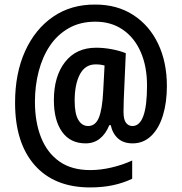

<svg xmlns="http://www.w3.org/2000/svg" viewBox="-20 -739 796 841"><path d="M711 -362Q711 -290 693.5 -233Q676 -176 642 -143.5Q608 -111 561 -111Q521 -111 497 -132.5Q473 -154 465 -191H459Q443 -152 417 -131.5Q391 -111 355 -111Q288 -111 252 -161.5Q216 -212 216 -300Q216 -405 265 -467.5Q314 -530 401 -530Q434 -530 469 -523.5Q504 -517 531 -506L522 -300Q522 -286 521.5 -272.5Q521 -259 521 -250Q521 -215 532 -201Q543 -187 560 -187Q624 -187 624 -364Q624 -448 596.5 -511Q569 -574 518 -609Q467 -644 398 -644Q331 -644 281 -615.5Q231 -587 198.5 -538.5Q166 -490 149.5 -426.5Q133 -363 133 -294Q133 -204 160 -136.5Q187 -69 240.5 -31.5Q294 6 375 6Q421 6 469.5 -5.5Q518 -17 559 -36V44Q519 63 473.5 72.5Q428 82 375 82Q218 82 132 -15.5Q46 -113 46 -289Q46 -418 90 -515Q134 -612 213 -666Q292 -720 398 -719Q493 -719 563.5 -673.5Q634 -628 672.5 -547.5Q711 -467 711 -362ZM307 -298Q307 -241 323 -214Q339 -187 366 -187Q398 -187 413 -223.5Q428 -260 432 -339L438 -452Q421 -457 399 -457Q353 -457 330 -413.5Q307 -370 307 -298Z"/></svg>

Font: Noto Sans Myanmar Condensed SemiBold
Style: Regular
Weight: 600
Width: 3
Designer: Monotype Design Team
Foundry: Monotype Imaging Inc.
Version: Version 2.107; ttfautohint (v1.8.4.7-5d5b)